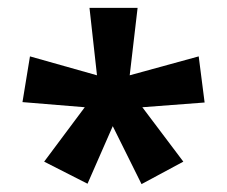

<svg xmlns="http://www.w3.org/2000/svg" viewBox="-20 -819 577 487"><path d="M329 -799H207L226 -628L56 -676L37 -560L195 -547L92 -409L202 -353L266 -499L339 -352L445 -409L341 -547L499 -559L484 -676L309 -628Z"/></svg>

Font: Noto Sans Sinhala UI SemiCondensed
Style: Bold
Weight: 700
Width: 4
Designer: Jelle Bosma - Monotype Design Team
Foundry: Monotype Imaging Inc.
Version: Version 2.006